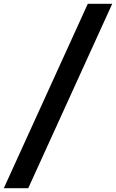

<svg xmlns="http://www.w3.org/2000/svg" viewBox="-54 -843 608 1006"><path d="M-34 143 406 -823H534L94 143Z"/></svg>

Font: Iosevka SS04 Extrabold
Style: Italic
Weight: 800
Italic angle: -9°
Monospace: yes
Designer: Belleve Invis
Foundry: Belleve Invis
Version: Version 19.0.0; ttfautohint (v1.8.4)